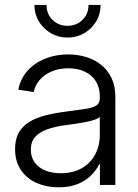

<svg xmlns="http://www.w3.org/2000/svg" viewBox="-20 -761 567 790"><path d="M220.7 9.8Q171.4 9.8 130.9 -8.1Q90.3 -25.9 66.2 -61.3Q42 -96.7 42 -147.9Q42 -188.5 57.4 -215.3Q72.8 -242.2 100.6 -259.3Q128.4 -276.4 166.7 -286.1Q205.1 -295.9 251 -301.8Q297.9 -308.1 328.9 -312.5Q359.9 -316.9 375.2 -326.2Q390.6 -335.4 390.6 -356V-365.7Q390.6 -399.9 375 -425.5Q359.4 -451.2 330.3 -465.6Q301.3 -480 261.2 -480Q222.2 -480 191.9 -466.8Q161.6 -453.6 142.8 -431.4Q124 -409.2 118.7 -382.3L55.2 -392.1Q64.5 -437.5 93.5 -470Q122.6 -502.4 166 -519.8Q209.5 -537.1 260.3 -537.1Q298.8 -537.1 333.7 -526.6Q368.7 -516.1 395.8 -494.6Q422.9 -473.1 438.7 -440.4Q454.6 -407.7 454.6 -363.3V0H391.1V-85H388.2Q376.5 -61 354.5 -39.1Q332.5 -17.1 299.3 -3.7Q266.1 9.8 220.7 9.8ZM229.5 -48.3Q280.3 -48.3 316.2 -68.8Q352.1 -89.4 371.3 -125Q390.6 -160.6 390.6 -205.1V-279.8Q383.8 -273.4 369.1 -268.3Q354.5 -263.2 334.7 -259.3Q314.9 -255.4 292.7 -252Q270.5 -248.5 249.5 -246.1Q205.1 -240.2 173.1 -228.5Q141.1 -216.8 124 -196.8Q106.9 -176.8 106.9 -145Q106.9 -114.3 122.8 -92.5Q138.7 -70.8 166.3 -59.6Q193.8 -48.3 229.5 -48.3ZM257.8 -606.4Q219.7 -606.4 189 -624.5Q158.2 -642.6 139.9 -672.9Q121.6 -703.1 121.6 -740.7H171.4Q171.4 -703.6 196 -679.2Q220.7 -654.8 257.8 -654.8Q294.4 -654.8 319.3 -679.2Q344.2 -703.6 344.2 -740.7H394Q394 -703.1 375.7 -672.9Q357.4 -642.6 326.7 -624.5Q295.9 -606.4 257.8 -606.4Z"/></svg>

Font: Inter 24pt Light
Style: Regular
Weight: 300
Designer: Rasmus Andersson
Foundry: rsms
Version: Version 4.001;git-66647c0bb